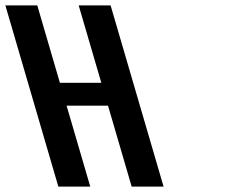

<svg xmlns="http://www.w3.org/2000/svg" viewBox="-172 -687 920 707"><path d="M42.8 0H160.3L73.2 -298H225.7L312.8 0H430.3L235.3 -667H117.8L201.1 -382H48.6L-34.7 -667H-152.2Z"/></svg>

Font: Din Kursivschrift
Style: BreitLeft
Weight: 400
Version: Version 1.089